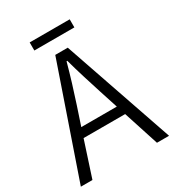

<svg xmlns="http://www.w3.org/2000/svg" viewBox="-187 -887 903 994"><g transform="rotate(-30 265.0 -389.5)"><path d="M1.5 0 228 -657.2H302.7L528.8 0H456.5L388.2 -210.9H139.6L70.8 0ZM157.7 -266.1H370.1L334.5 -376Q316.4 -432.1 299.6 -486.6Q282.7 -541 266.6 -599.6H262.2Q246.1 -541 229.5 -486.6Q212.9 -432.1 194.3 -376ZM145.5 -731V-779.3H384.8V-731Z"/></g></svg>

Font: Varta Light Light
Style: Regular
Weight: 300
Version: Version 1.004